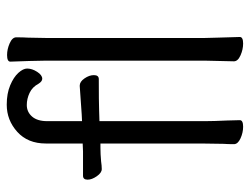

<svg xmlns="http://www.w3.org/2000/svg" viewBox="-108 -640 759 584"><g transform="rotate(-90 272.0 -348.5)"><path d="M378 -639 376 -697Q376 -707 396 -707Q414 -707 432 -699Q450 -691 450 -679Q450 -658 449 -643L448 -590V-105L449 -67L451 1Q451 11 431 11Q413 11 395 3Q377 -5 377 -17L379 -105V-590ZM73 -421Q59 -419 50 -419H49Q38 -419 27.5 -434Q17 -449 17 -462Q17 -476 29 -476H103L127 -477V-589Q127 -644 162.5 -676Q198 -708 245 -708Q279 -708 304 -697.5Q329 -687 342 -672.5Q355 -658 355 -646Q355 -631 345 -615.5Q335 -600 324 -600Q316 -600 309 -611Q299 -630 281 -638.5Q263 -647 244 -647Q223 -647 209 -631Q195 -615 195 -585V-479L216 -480Q221 -480 302 -486H303Q315 -486 325 -471.5Q335 -457 335 -443Q335 -428 323 -428Q253 -428 227 -427L195 -426V-105Q195 -79 197 -37L198 1Q198 11 178 11Q160 11 142.5 3Q125 -5 125 -17Q125 -35 126 -49L127 -116V-423H114Q95 -423 73 -421Z"/></g></svg>

Font: Fusion Kai T
Style: Regular
Weight: 400
Designer: Fontworks Inc.
Version: Version 24.134;May 13, 2024